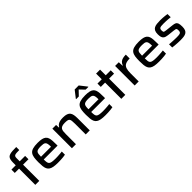

<svg xmlns="http://www.w3.org/2000/svg" viewBox="318 -2137 3540 3540"><g transform="rotate(-45 2088.0 -367.0)"><path d="M138 0V-423H26V-510H138V-576Q138 -623 145.5 -654Q153 -685 170 -702.5Q187 -720 216 -728.5Q245 -737 286 -739.5Q327 -742 383 -742V-663Q338 -663 310 -661Q282 -659 267.5 -651.5Q253 -644 247.5 -630.5Q242 -617 242 -593V-510H383V-423H242V0Z M724 8Q656 8 610.5 -0.5Q565 -9 537.5 -28Q510 -47 496 -77.5Q482 -108 477.5 -152Q473 -196 473 -254Q473 -324 480.5 -373.5Q488 -423 512 -455.5Q536 -488 585 -503Q634 -518 717 -518Q781 -518 822.5 -508.5Q864 -499 888 -478.5Q912 -458 923 -427Q934 -396 937 -352.5Q940 -309 940 -254V-221H579Q579 -176 583.5 -148Q588 -120 604 -105Q620 -90 654.5 -84Q689 -78 749 -78Q774 -78 804.5 -79.5Q835 -81 865 -83.5Q895 -86 918 -89V-7Q896 -2 862.5 1.5Q829 5 793.5 6.5Q758 8 724 8ZM840 -274V-299Q840 -343 834 -369.5Q828 -396 813.5 -409.5Q799 -423 775 -427.5Q751 -432 715 -432Q670 -432 642.5 -426Q615 -420 601.5 -405Q588 -390 583.5 -362.5Q579 -335 579 -292H860Z M1093 0V-510H1190L1193 -440H1201Q1214 -465 1235 -482Q1256 -499 1291 -508.5Q1326 -518 1376 -518Q1435 -518 1471 -505Q1507 -492 1525.5 -467Q1544 -442 1551 -404.5Q1558 -367 1558 -317V0H1453V-277Q1453 -328 1449 -357.5Q1445 -387 1432.5 -401.5Q1420 -416 1395.5 -420.5Q1371 -425 1331 -425Q1285 -425 1258 -414.5Q1231 -404 1218 -383.5Q1205 -363 1201.5 -332.5Q1198 -302 1198 -262V0Z M1962 8Q1894 8 1848.5 -0.5Q1803 -9 1775.5 -28Q1748 -47 1734 -77.5Q1720 -108 1715.5 -152Q1711 -196 1711 -254Q1711 -324 1718.5 -373.5Q1726 -423 1750 -455.5Q1774 -488 1823 -503Q1872 -518 1955 -518Q2019 -518 2060.5 -508.5Q2102 -499 2126 -478.5Q2150 -458 2161 -427Q2172 -396 2175 -352.5Q2178 -309 2178 -254V-221H1817Q1817 -176 1821.5 -148Q1826 -120 1842 -105Q1858 -90 1892.5 -84Q1927 -78 1987 -78Q2012 -78 2042.5 -79.5Q2073 -81 2103 -83.5Q2133 -86 2156 -89V-7Q2134 -2 2100.5 1.5Q2067 5 2031.5 6.5Q1996 8 1962 8ZM2078 -274V-299Q2078 -343 2072 -369.5Q2066 -396 2051.5 -409.5Q2037 -423 2013 -427.5Q1989 -432 1953 -432Q1908 -432 1880.5 -426Q1853 -420 1839.5 -405Q1826 -390 1821.5 -362.5Q1817 -335 1817 -292H2098ZM1788 -585V-593L1895 -730H2000L2107 -593V-585H2036L1947 -678L1858 -585Z M2381 0V-423H2269V-510H2381V-658H2485V-510H2615V-423H2485V0Z M2729 0V-510H2825L2829 -416H2836Q2850 -457 2875.5 -479Q2901 -501 2936.5 -509.5Q2972 -518 3016 -518V-417Q2943 -417 2903.5 -396.5Q2864 -376 2849 -331.5Q2834 -287 2834 -215V0Z M3359 8Q3291 8 3245.5 -0.5Q3200 -9 3172.5 -28Q3145 -47 3131 -77.5Q3117 -108 3112.5 -152Q3108 -196 3108 -254Q3108 -324 3115.5 -373.5Q3123 -423 3147 -455.5Q3171 -488 3220 -503Q3269 -518 3352 -518Q3416 -518 3457.5 -508.5Q3499 -499 3523 -478.5Q3547 -458 3558 -427Q3569 -396 3572 -352.5Q3575 -309 3575 -254V-221H3214Q3214 -176 3218.5 -148Q3223 -120 3239 -105Q3255 -90 3289.5 -84Q3324 -78 3384 -78Q3409 -78 3439.5 -79.5Q3470 -81 3500 -83.5Q3530 -86 3553 -89V-7Q3531 -2 3497.5 1.5Q3464 5 3428.5 6.5Q3393 8 3359 8ZM3475 -274V-299Q3475 -343 3469 -369.5Q3463 -396 3448.5 -409.5Q3434 -423 3410 -427.5Q3386 -432 3350 -432Q3305 -432 3277.5 -426Q3250 -420 3236.5 -405Q3223 -390 3218.5 -362.5Q3214 -335 3214 -292H3495Z M3918 8Q3887 8 3850 6Q3813 4 3778 1Q3743 -2 3714 -6V-89Q3734 -87 3757.5 -85Q3781 -83 3806.5 -82Q3832 -81 3857 -80Q3882 -79 3906 -79Q3959 -79 3982.5 -85Q4006 -91 4013 -106Q4020 -121 4020 -145Q4020 -171 4015 -183Q4010 -195 3996.5 -199Q3983 -203 3956 -206L3821 -221Q3767 -227 3740.5 -245Q3714 -263 3705.5 -293.5Q3697 -324 3697 -366Q3697 -419 3712.5 -449.5Q3728 -480 3756 -494.5Q3784 -509 3823.5 -513.5Q3863 -518 3912 -518Q3941 -518 3973.5 -516Q4006 -514 4036.5 -510.5Q4067 -507 4089 -503V-420Q4062 -424 4032.5 -426Q4003 -428 3973.5 -429.5Q3944 -431 3917 -431Q3876 -431 3849 -428Q3822 -425 3809.5 -412Q3797 -399 3797 -367Q3797 -344 3801 -332.5Q3805 -321 3817.5 -316.5Q3830 -312 3856 -309L4006 -292Q4047 -288 4072 -276.5Q4097 -265 4108 -235Q4119 -205 4119 -146Q4119 -96 4106 -65Q4093 -34 4067 -18Q4041 -2 4003.5 3Q3966 8 3918 8Z"/></g></svg>

Font: Saira SemiExpanded Medium
Style: Regular
Weight: 500
Width: 6
Designer: Hector Gatti with collaboration of the Omnibus-Type team
Foundry: Omnibus-Type
Version: Version 1.101